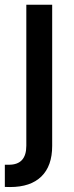

<svg xmlns="http://www.w3.org/2000/svg" viewBox="-37 -565 306 790"><path d="M71.3 -545.4H177.7V35.6Q177.7 117.7 133.3 161.1Q88.9 204.6 4.4 204.6Q-9.8 204.6 -17.1 204.1V112.8H0Q71.3 112.8 71.3 34.7Z"/></svg>

Font: Interop Med
Style: Regular
Weight: 500
Designer: Rasmus Andersson, Google, Jang Haemin
Foundry: jhaemin
Version: Version 1.007